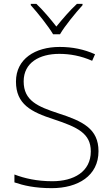

<svg xmlns="http://www.w3.org/2000/svg" viewBox="-20 -968 584 998"><path d="M409 -948H380C343 -914 303 -867 273 -830C244 -867 205 -914 169 -948H140V-941C177 -900 231 -832 256 -790H292C316 -832 372 -900 409 -941ZM492 -182C492 -299 410 -338 283 -379C177 -414 103 -444 103 -545C103 -643 186 -688 288 -688C343 -688 400 -678 459 -652L474 -686C416 -712 356 -724 290 -724C163 -724 63 -662 63 -544C63 -426 142 -386 259 -348C383 -307 452 -275 452 -181C452 -75 363 -26 252 -26C172 -26 107 -41 55 -61V-20C102 -4 160 10 249 10C385 10 492 -54 492 -182Z"/></svg>

Font: Noto Sans Cherokee ExtraLight
Style: Regular
Weight: 200
Designer: Monotype Design Team
Foundry: Monotype Imaging Inc.
Version: Version 2.001